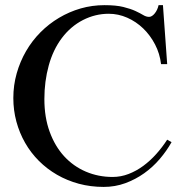

<svg xmlns="http://www.w3.org/2000/svg" viewBox="-20 -716 725 752"><path d="M634.8 -464.8H610.8Q606 -505.9 587.4 -541.7Q568.8 -577.6 541 -604.5Q513.2 -631.3 478.3 -646.7Q443.4 -662.1 405.8 -662.1Q353 -662.1 304.9 -637.5Q256.8 -612.8 222.2 -566.9Q188 -521.5 170.9 -459.5Q153.8 -397.5 153.8 -328.1Q153.8 -256.3 174.6 -199.7Q195.3 -143.1 231.4 -103.8Q267.6 -64.5 316.4 -43.7Q365.2 -22.9 420.9 -22.9Q453.6 -22.9 483.9 -34.7Q514.2 -46.4 541.3 -66.4Q568.4 -86.4 592 -112.8Q615.7 -139.2 634.8 -168.9L651.9 -159.2Q632.8 -125 605.7 -93.3Q578.6 -61.5 544.7 -37.4Q510.7 -13.2 470.7 1.5Q430.7 16.1 386.2 16.1Q335 16.1 288.8 3.7Q242.7 -8.8 203.4 -31.5Q164.1 -54.2 132.3 -85.9Q100.6 -117.7 78.4 -156.5Q56.2 -195.3 44.2 -239.7Q32.2 -284.2 32.2 -332Q32.2 -382.3 45.4 -428.7Q58.6 -475.1 82 -515.6Q105.5 -556.2 138.4 -589.4Q171.4 -622.6 211.2 -646.2Q251 -669.9 295.9 -682.9Q340.8 -695.8 389.2 -695.8Q434.6 -695.8 463.1 -688.7Q491.7 -681.6 510.5 -672.9Q529.3 -664.1 541 -657Q552.7 -649.9 564 -649.9Q569.8 -649.9 575.4 -653.6Q581.1 -657.2 586.2 -663.6Q591.3 -669.9 595.2 -678.2Q599.1 -686.5 601.1 -695.8H618.2Z"/></svg>

Font: Tunjung putih
Style: Regular
Weight: 400
Designer: R.S. Wihananto
Foundry: R.S. Wihananto
Version: Version 2.0.1